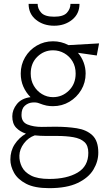

<svg xmlns="http://www.w3.org/2000/svg" viewBox="-20 -692 568 1000"><path d="M492 103Q492 149 466.5 191.5Q441 234 384.5 261Q328 288 236 288Q160 288 116 265Q72 242 53 207.5Q34 173 34 139Q34 94 56.5 59.5Q79 25 115 4Q84 -6 64 -27Q44 -48 44 -86Q44 -120 68 -150Q92 -180 139 -186Q115 -210 101.5 -241Q88 -272 88 -309Q88 -355 110.5 -393.5Q133 -432 171.5 -454.5Q210 -477 256 -477Q299 -477 337 -457L496 -466L484 -403L386 -417Q405 -395 415.5 -367Q426 -339 426 -309Q426 -262 403 -223.5Q380 -185 341.5 -162Q303 -139 256 -139Q238 -139 222.5 -142Q207 -145 181 -155Q168 -160 147 -158Q126 -156 109 -141Q92 -126 92 -93Q92 -56 123.5 -43.5Q155 -31 197 -31Q212 -31 230 -31.5Q248 -32 268 -32Q329 -32 380 -24Q431 -16 461.5 13Q492 42 492 103ZM256 -186Q304 -186 339 -220.5Q374 -255 374 -309Q374 -345 358 -372Q342 -399 315 -414.5Q288 -430 256 -430Q209 -430 174.5 -396.5Q140 -363 140 -309Q140 -273 156 -245.5Q172 -218 198.5 -202Q225 -186 256 -186ZM81 118Q80 149 94 177Q108 205 142 222.5Q176 240 237 240Q328 240 384 207Q440 174 440 104Q440 66 419.5 47.5Q399 29 362 22.5Q325 16 275 16Q248 16 218.5 16Q189 16 161 13Q127 25 104.5 55Q82 85 81 118ZM262 -558Q206 -558 167.5 -589Q129 -620 129 -672H176Q176 -646 195 -625.5Q214 -605 262 -605Q310 -605 328.5 -625.5Q347 -646 347 -672H394Q394 -620 355.5 -589Q317 -558 262 -558Z"/></svg>

Font: Lil Grotesk Light
Style: Regular
Weight: 300
Designer: Bastien Sozeau
Foundry: NBR — Bastien Sozeau
Version: Version 3.003; ttfautohint (v1.8.4.7-5d5b);gftools[0.9.33]